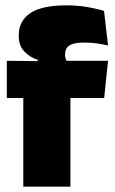

<svg xmlns="http://www.w3.org/2000/svg" viewBox="-20 -697 428 717"><path d="M228 -677Q269.5 -677 306 -670.8Q342.5 -664.5 368.5 -656L383.5 -527Q364.5 -531.5 343 -534.8Q321.5 -538 296.5 -538Q266.5 -538 250.5 -532.5Q234.5 -527 228.8 -517Q223 -507 223 -493.5V-492.5Q223 -482.5 226.2 -475Q229.5 -467.5 234.5 -460.5L121 -456.5V-473.5Q91.5 -483 70.8 -504.8Q50 -526.5 50 -562.5V-565Q50 -619 93.2 -648Q136.5 -677 228 -677ZM243 0H67V-420.5H243ZM369 -331H5.5V-470L145 -468.5L211 -470H383.5Z"/></svg>

Font: Anek Kannada ExtraBold
Style: Regular
Weight: 800
Version: Version 1.003